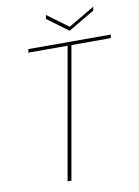

<svg xmlns="http://www.w3.org/2000/svg" viewBox="-94 -923 715 986"><g transform="rotate(-10 263.5 -430.5)"><path d="M93 -686 97 -704H527L523 -686H318L197 0H177L298 -686ZM326 -780 463 -861 459 -841 322 -760 212 -841 216 -861Z"/></g></svg>

Font: Poppins Thin
Style: Italic
Weight: 250
Italic angle: -10°
Designer: Ninad Kale (Devanagari), Jonny Pinhorn (Latin)
Foundry: Indian Type Foundry
Version: Version 3.200;PS 1.000;hotconv 16.6.54;makeotf.lib2.5.65590